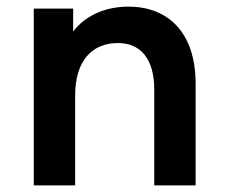

<svg xmlns="http://www.w3.org/2000/svg" viewBox="-20 -560 688 580"><path d="M368 -540C298 -540 238 -513 201 -465V-534H82V0H207V-272C207 -376 258 -430 336 -430C405 -430 446 -382 446 -289V0H571V-306C571 -466 484 -540 368 -540Z"/></svg>

Font: Chess Sans SemiBold
Style: Regular
Weight: 600
Designer: Wolf Bōese
Foundry: Wolf Bōese
Version: Version 7.223;Glyphs 3.3 (3306)